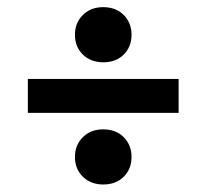

<svg xmlns="http://www.w3.org/2000/svg" viewBox="-20 -494 564 524"><path d="M261.5 -141Q296.5 -141 317.8 -119.5Q339 -98 339 -65.5Q339 -33 317.8 -11.8Q296.5 9.5 262 9.5Q227.5 9.5 206 -11.8Q184.5 -33 184.5 -65.5Q184.5 -98 206 -119.5Q227.5 -141 261.5 -141ZM261.5 -474.5Q296.5 -474.5 317.8 -453Q339 -431.5 339 -399Q339 -366.5 317.8 -345.2Q296.5 -324 262 -324Q227.5 -324 206 -345.2Q184.5 -366.5 184.5 -399Q184.5 -431.5 206 -453Q227.5 -474.5 261.5 -474.5ZM56 -278.5H467.5V-186H56Z"/></svg>

Font: Newsreader ExtraBold
Style: Regular
Weight: 800
Designer: Hugues Gentile
Foundry: Production Type
Version: Version 1.003